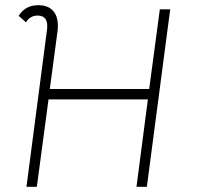

<svg xmlns="http://www.w3.org/2000/svg" viewBox="-20 -721 761 740"><path d="M162 -621Q162 -661 125 -661Q96 -661 80 -635L52 -660Q77 -701 128 -701Q163 -701 183 -681Q203 -661 203 -622Q203 -610 202 -603L172 -378H555L596 -685H636L546 -1H506L550 -338H167L122 -1H82L161 -605Q162 -611 162 -621Z"/></svg>

Font: Bellota Light
Style: Italic
Weight: 300
Italic angle: -7.5°
Designer: Kemie Guaida
Foundry: Kemie Guaida
Version: Version 4.001